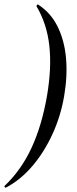

<svg xmlns="http://www.w3.org/2000/svg" viewBox="-49 -746 352 883"><path d="M126 -725Q183 -689 215 -625.5Q247 -562 254.5 -480Q262 -398 246 -304Q230 -211 192 -128.5Q154 -46 100 17.5Q46 81 -22 117Q-25 118 -27.5 114Q-30 110 -28 109Q48 37 95.5 -65Q143 -167 167 -304Q189 -433 178 -534.5Q167 -636 119 -717Q118 -719 121 -723Q124 -727 126 -725Z"/></svg>

Font: Cormorant Garamond Light Medium
Style: Italic
Weight: 500
Italic angle: -10°
Version: Version 4.001